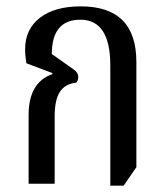

<svg xmlns="http://www.w3.org/2000/svg" viewBox="-20 -578 518 604"><path d="M327 6V-372Q327 -516 233 -516Q143 -516 143 -408L211 -360Q226 -350 226 -337Q226 -324 220 -318Q184 -314 168 -288.5Q152 -263 152 -213V0H70V-216Q70 -319 145 -345V-348L63 -379Q61 -391 60 -402Q59 -413 59 -423Q59 -486 105.5 -522Q152 -558 234 -558Q409 -558 409 -383V-52L369 6Z"/></svg>

Font: Noto Serif Thai ExtraCondensed
Style: Regular
Weight: 400
Width: 2
Designer: Monotype Design Team
Foundry: Monotype Imaging Inc.
Version: Version 2.002; ttfautohint (v1.8.4.7-5d5b)